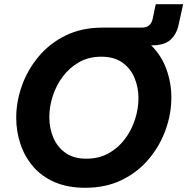

<svg xmlns="http://www.w3.org/2000/svg" viewBox="-20 -881 889 911"><path d="M384 10Q301 10 239 -17Q177 -44 137 -91Q97 -138 77 -197.5Q57 -257 57 -322Q57 -399 84 -474.5Q111 -550 163 -612.5Q215 -675 291.5 -712.5Q368 -750 466 -750Q471 -750 475 -750H653Q695 -750 704 -790L719 -861H849L828 -766Q818 -718 788.5 -692Q759 -666 704 -666H697Q745 -619 769 -554Q793 -489 793 -418Q793 -341 766 -265.5Q739 -190 687 -127.5Q635 -65 559 -27.5Q483 10 384 10ZM390 -128Q449 -128 495 -153.5Q541 -179 572.5 -221Q604 -263 620.5 -314Q637 -365 637 -415Q637 -467 618 -512Q599 -557 560 -584.5Q521 -612 461 -612Q402 -612 356.5 -586.5Q311 -561 279 -519Q247 -477 230.5 -426Q214 -375 214 -325Q214 -273 233 -228Q252 -183 291 -155.5Q330 -128 390 -128Z"/></svg>

Font: Be Vietnam Pro
Style: Bold Italic
Weight: 700
Italic angle: -12°
Designer: Lam Bao, Tony Le, Vietanh Nguyen
Foundry: Yellow Type Foundry
Version: Version 1.002; ttfautohint (v1.8.3)